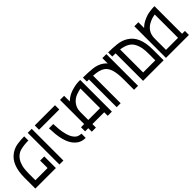

<svg xmlns="http://www.w3.org/2000/svg" viewBox="236 -1911 3091 3091"><g transform="rotate(-45 1781.5 -365.5)"><path d="M37.1 -2Q37.1 -84 37.1 -247.1Q37.1 -396.5 78.1 -497.1Q118.2 -597.7 201.2 -654.3Q268.6 -700.2 347.7 -711.9Q426.8 -723.6 504.9 -723.6Q504.9 -692.4 504.9 -628.9Q413.1 -628.9 329.1 -609.4Q245.1 -589.8 192.4 -510.7Q165 -468.8 148.4 -404.3Q132.8 -339.8 132.8 -247.1Q132.8 -197.3 132.8 -96.7Q224.6 -96.7 410.2 -96.7Q410.2 -153.3 410.2 -266.6Q441.4 -266.6 504.9 -266.6Q504.9 -178.7 504.9 -2Q393.6 -2 283.2 -2Q171.9 -2 60.5 -2Q54.7 -2 48.8 -2Q43 -2 37.1 -2Z M585 -723.6Q615.2 -723.6 675.8 -723.6Q675.8 -483.4 675.8 -2Q645.5 -2 585 -2Q585 -242.2 585 -723.6Z M1005.9 -286.1Q1016.6 -243.2 1031.2 -212.9Q1045.9 -182.6 1062.5 -162.1Q1092.8 -124 1126 -113.3Q1160.2 -102.5 1187.5 -102.5Q1187.5 -70.3 1187.5 -5.9Q1104.5 -5.9 1049.8 -43.9Q995.1 -82 961.9 -137.7Q944.3 -167 931.6 -198.2Q919.9 -230.5 911.1 -260.7Q893.6 -326.2 886.7 -396.5Q879.9 -466.8 877.9 -533.2Q910.2 -533.2 975.6 -533.2Q977.5 -471.7 983.4 -408.2Q990.2 -343.8 1005.9 -286.1ZM749 -727.5Q903.3 -727.5 1210 -727.5Q1210 -695.3 1210 -629.9Q1056.6 -629.9 749 -629.9Q749 -663.1 749 -727.5Z M1734.4 -727.5Q1751 -727.5 1784.2 -728.5Q1784.2 -488.3 1784.2 -6.8Q1752 -6.8 1689.5 -6.8Q1689.5 -33.2 1689.5 -86.9Q1599.6 -86.9 1420.9 -86.9Q1420.9 -60.5 1420.9 -6.8Q1389.6 -6.8 1327.1 -6.8Q1327.1 -33.2 1327.1 -86.9Q1302.7 -86.9 1254.9 -86.9Q1254.9 -118.2 1254.9 -180.7Q1278.3 -180.7 1327.1 -180.7Q1327.1 -364.3 1327.1 -730.5Q1358.4 -730.5 1420.9 -730.5Q1420.9 -687.5 1420.9 -601.6Q1434.6 -614.3 1447.3 -625Q1460 -635.7 1474.6 -645.5Q1490.2 -656.2 1503.9 -664.1Q1518.6 -671.9 1535.2 -679.7Q1560.5 -690.4 1583 -698.2Q1606.4 -706.1 1632.8 -711.9Q1659.2 -718.8 1683.6 -722.7Q1708 -725.6 1734.4 -727.5ZM1420.9 -180.7Q1510.7 -180.7 1689.5 -180.7Q1689.5 -330.1 1689.5 -627.9Q1645.5 -621.1 1583 -597.7Q1520.5 -574.2 1475.6 -520.5Q1451.2 -491.2 1435.5 -452.1Q1420.9 -412.1 1420.9 -360.4Q1420.9 -358.4 1420.9 -355.5Q1420.9 -353.5 1420.9 -351.6Q1420.9 -308.6 1420.9 -266.6Q1420.9 -223.6 1420.9 -180.7Z M2375 -724.6Q2375 -724.6 2376 -724.6Q2376 -576.2 2376 -280.3Q2375 -280.3 2375 -280.3Q2375 -271.5 2375 -263.7Q2376 -255.9 2376 -247.1Q2376 -166 2376 -2.9Q2345.7 -2.9 2285.2 -2.9Q2285.2 -84 2285.2 -247.1Q2285.2 -379.9 2260.7 -458Q2236.3 -537.1 2183.6 -575.2Q2148.4 -600.6 2097.7 -613.3Q2047.9 -626 1979.5 -629.9Q1979.5 -420.9 1979.5 -2.9Q1950.2 -2.9 1889.6 -2.9Q1889.6 -212.9 1889.6 -633.8Q1877.9 -633.8 1866.2 -633.8Q1854.5 -633.8 1841.8 -633.8Q1841.8 -664.1 1841.8 -723.6Q1956.1 -723.6 2059.6 -712.9Q2163.1 -701.2 2235.4 -648.4Q2250 -638.7 2261.7 -627Q2274.4 -616.2 2285.2 -602.5Q2285.2 -643.6 2285.2 -724.6Q2315.4 -724.6 2375 -724.6Z M2490.2 -2Q2490.2 -210 2490.2 -627.9Q2472.7 -627.9 2454.1 -628.9Q2435.5 -628.9 2416 -628.9Q2416 -660.2 2416 -723.6Q2513.7 -723.6 2611.3 -712.9Q2708 -703.1 2786.1 -654.3Q2873 -600.6 2915 -500Q2958 -398.4 2958 -247.1Q2958 -165 2958 -2Q2846.7 -2 2735.4 -2Q2625 -2 2513.7 -2Q2507.8 -2 2502 -2Q2496.1 -2 2490.2 -2ZM2862.3 -96.7Q2862.3 -146.5 2862.3 -247.1Q2862.3 -319.3 2853.5 -374Q2843.8 -428.7 2825.2 -468.8Q2792 -543.9 2730.5 -577.1Q2668.9 -610.4 2585.9 -621.1Q2585.9 -446.3 2585.9 -96.7Q2651.4 -96.7 2716.8 -96.7Q2783.2 -96.7 2848.6 -96.7Q2852.5 -96.7 2855.5 -96.7Q2859.4 -96.7 2862.3 -96.7Z M3469.7 -93.8Q3491.2 -93.8 3534.2 -93.8Q3534.2 -63.5 3534.2 -2.9Q3360.4 -2.9 3011.7 -2.9Q3011.7 -243.2 3011.7 -722.7Q3043 -722.7 3103.5 -722.7Q3103.5 -678.7 3103.5 -591.8Q3127 -616.2 3156.2 -636.7Q3186.5 -657.2 3221.7 -672.9Q3295.9 -707 3357.4 -713.9Q3418.9 -721.7 3422.9 -721.7Q3438.5 -722.7 3469.7 -722.7Q3469.7 -715.8 3469.7 -708Q3469.7 -700.2 3469.7 -691.4Q3469.7 -543 3469.7 -393.6Q3469.7 -244.1 3469.7 -93.8ZM3103.5 -352.5Q3103.5 -266.6 3103.5 -93.8Q3195.3 -93.8 3377.9 -93.8Q3377.9 -271.5 3377.9 -625Q3353.5 -621.1 3322.3 -613.3Q3290 -604.5 3257.8 -588.9Q3180.7 -553.7 3141.6 -494.1Q3103.5 -434.6 3103.5 -352.5Z"/></g></svg>

Font: Oishi
Style: Regular
Weight: 400
Designer: bBranding
Version: Version 1.0